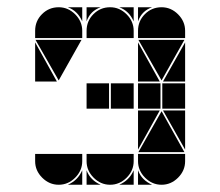

<svg xmlns="http://www.w3.org/2000/svg" viewBox="-20 -512 608 530"><path d="M400 -492Q371 -482 361 -453V-492ZM258 -492Q229 -482 219 -453V-492ZM349 -453Q343 -467 333 -477Q323 -487 309 -492H349ZM361 -42Q366 -28 376 -18Q386 -8 400 -2H361ZM219 -42Q224 -28 234 -18Q244 -8 258 -2H219ZM207 -453Q201 -467 191 -477Q181 -487 167 -492H207ZM207 -2H167Q195 -14 207 -42ZM349 -2H309Q337 -14 349 -42ZM137 -287H77V-395ZM361 -99V-207H421ZM421 -287H361V-395ZM430 -207H491V-99ZM491 -395V-287H430ZM423 -282V-212H361V-282ZM281 -282V-212H219V-282ZM491 -282V-212H428V-282ZM349 -282V-212H286V-282ZM142 -290 78 -402H205ZM426 -290 362 -402H489ZM426 -205 489 -92H362ZM284 -2Q258 -2 238.5 -21.5Q219 -41 219 -67V-87H349V-67Q349 -41 329.5 -21.5Q310 -2 284 -2ZM426 -2Q400 -2 380.5 -21.5Q361 -41 361 -67V-87H491V-67Q491 -41 471.5 -21.5Q452 -2 426 -2ZM142 -2Q116 -2 96.5 -21.5Q77 -41 77 -67V-87H207V-67Q207 -41 187.5 -21.5Q168 -2 142 -2ZM142 -492Q168 -492 187.5 -472.5Q207 -453 207 -427V-407H77V-427Q77 -454 96 -473Q115 -492 142 -492ZM426 -492Q452 -492 471.5 -472.5Q491 -453 491 -427V-407H361V-427Q361 -454 380 -473Q399 -492 426 -492ZM284 -492Q310 -492 329.5 -472.5Q349 -453 349 -427V-407H219V-427Q219 -454 238 -473Q257 -492 284 -492Z"/></svg>

Font: CAT DyFa
Style: Regular
Weight: 400
Designer: Peter Wiegel
Foundry: Peter Wiegel
Version: Version 1.001; ttfautohint (v1.3)